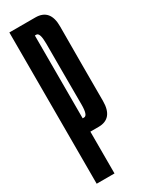

<svg xmlns="http://www.w3.org/2000/svg" viewBox="-182 -709 571 742"><g transform="rotate(-30 103.0 -337.5)"><path d="M10.5 0H90V-186.5H126.5Q191.5 -186.5 191.5 -264.8Q191.5 -343 191.5 -431.5Q191.5 -519 192 -597Q192.5 -675 126.5 -675H10.5ZM90 -246V-615.5H96.5Q112.5 -615.5 112.5 -566.5Q112.5 -517.5 112.5 -431Q112.5 -344 112.8 -295Q113 -246 96.5 -246Z"/></g></svg>

Font: Anybody UltraCondensed
Style: Regular
Weight: 400
Width: 1
Version: Version 1.113;gftools[0.9.25]